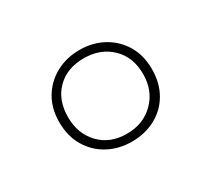

<svg xmlns="http://www.w3.org/2000/svg" viewBox="-69 -839 567 514"><g transform="rotate(-30 214.0 -582.5)"><path d="M214 -441Q174 -441 141.5 -458.5Q109 -476 90 -508Q71 -540 71 -583Q71 -626 90 -657.5Q109 -689 141.5 -706.5Q174 -724 214 -724Q255 -724 287.5 -706Q320 -688 338.5 -656.5Q357 -625 357 -583Q357 -540 338.5 -508Q320 -476 287.5 -458.5Q255 -441 214 -441ZM213 -466Q264 -466 297 -499Q330 -532 330 -583Q330 -636 297 -667.5Q264 -699 213 -699Q161 -699 129.5 -667.5Q98 -636 98 -583Q98 -532 129.5 -499Q161 -466 213 -466Z"/></g></svg>

Font: Noto Sans Thai Thin
Style: Regular
Weight: 250
Designer: Monotype Design Team
Foundry: Monotype Imaging Inc.
Version: Version 2.001